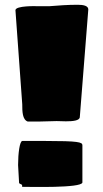

<svg xmlns="http://www.w3.org/2000/svg" viewBox="-20 -756 427 793"><path d="M43.8 -713.8 71.9 -325.3C71.9 -296 72.3 -261.7 94.7 -253.9H136.7C163.1 -253.9 187.5 -255.9 213.9 -255.9C226.6 -255.9 239.3 -254.9 252 -254.9C280.3 -254.9 308.6 -257.5 309.6 -272.1L344.7 -716.8C344.7 -732.4 324.2 -736.3 300.8 -736.3C258.8 -736.3 221.7 -733.4 185.5 -730.5H127C132.8 -730.5 43.8 -733.3 43.8 -713.8ZM58.9 0C59.9 2.9 68.4 4.9 71.3 7.8V15.6C101.6 15.6 315.4 21.5 320.3 -2V-156.3C320.3 -168.9 303.7 -173.8 168 -173.8H72.3C61.5 -173.8 54.7 -123 54.7 -74.2Z"/></svg>

Font: Bowlby One SC
Style: Regular
Weight: 400
Width: 1
Version: Version 1.2